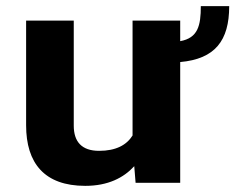

<svg xmlns="http://www.w3.org/2000/svg" viewBox="-20 -595 818 625"><path d="M566.6 -461V-528H411.5V-154C392 -122.7 357.3 -104 302.6 -104C246 -104 220.1 -133.7 220.1 -186V-528H65V-187C65 -63.9 124.6 10 257.5 10C331.5 10 382.4 -16.2 417 -54L421.4 0H566.6V-393C680 -403.1 726.1 -462.6 726.1 -575H633.7C633.7 -511.8 624.5 -471.5 566.6 -461Z"/></svg>

Font: Asimov
Style: Wid
Weight: 500
Designer: Google
Version: Version 2.000980; 2014